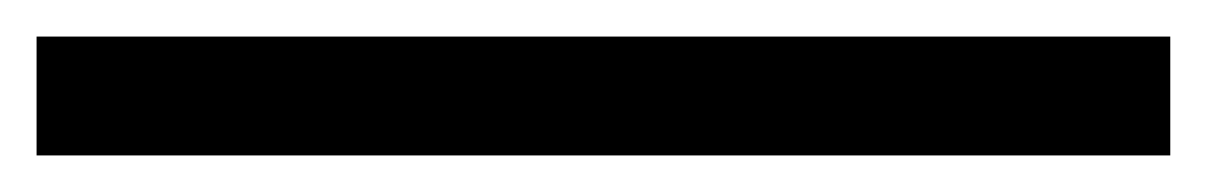

<svg xmlns="http://www.w3.org/2000/svg" viewBox="-20 95 660 105"><path d="M0 180V115H620V180Z"/></svg>

Font: Monaspace Radon
Style: Regular
Weight: 400
Designer: Riley Cran & the Lettermatic Team
Foundry: Lettermatic
Version: Version 1.000 (Monaspace Radon)